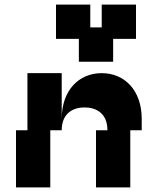

<svg xmlns="http://www.w3.org/2000/svg" viewBox="-20 -820 640 840"><path d="M250 -300V-500H100V-250H50V0H200V-250H250C250 -325 300 -350 350 -350C400 -350 450 -325 450 -250H400V0H550V-250H600V-300C600 -425 525 -500 425 -500C325 -500 250 -425 250 -300ZM225 -650H325V-550H475V-650H575V-800H425V-700H375V-800H225Z"/></svg>

Font: LS-VG5000 Bold Shifted
Style: Regular
Weight: 400
Designer: Justin Bihan, 2021
Foundry: Justin Bihan, 2021
Version: Version 1.000;Glyphs 3.1.2 (3151)